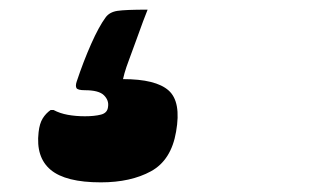

<svg xmlns="http://www.w3.org/2000/svg" viewBox="-20 -124 640 398"><path d="M286 -104Q283 -97 276.5 -79.5Q270 -62 262.5 -41Q255 -20 248 -1.5Q241 17 238 28L235 40Q303 40 329.5 63.5Q356 87 345 149Q335 208 293 231Q251 254 189 254Q116 254 85 228Q54 202 60 150Q62 132 68.5 121.5Q75 111 85 104H91Q104 111 120.5 114Q137 117 156 117Q176 117 189.5 113.5Q203 110 204 97Q206 84 195.5 73.5Q185 63 156 63Q141 63 138.5 58.5Q136 54 139 45Q153 3 169 -33Q185 -69 199 -88Q207 -99 223.5 -101.5Q240 -104 286 -104Z"/></svg>

Font: Recursive Mn Csl St XBk
Style: Italic
Weight: 1000
Italic angle: -15°
Monospace: yes
Version: Version 1.079;hotconv 1.0.112;makeotfexe 2.5.65598; ttfautoh